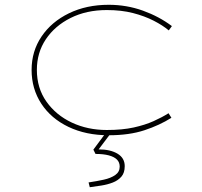

<svg xmlns="http://www.w3.org/2000/svg" viewBox="-20 -555 842 802"><path d="M434 10Q339 10 266 -25Q193 -60 152.5 -122Q112 -184 112 -263Q112 -341 153.5 -402.5Q195 -464 268 -499.5Q341 -535 434 -535Q509 -535 577 -510.5Q645 -486 698 -446L685 -428Q660 -449 622 -468.5Q584 -488 535.5 -500.5Q487 -513 426 -513Q341 -513 275 -480Q209 -447 171.5 -391Q134 -335 134 -263Q134 -187 174 -130.5Q214 -74 280 -43Q346 -12 426 -12Q491 -12 538.5 -22.5Q586 -33 621.5 -49Q657 -65 684 -82L696 -63Q647 -32 583.5 -11Q520 10 434 10ZM355 227 350 207Q384 202 413.5 195.5Q443 189 461.5 176Q480 163 480 141Q480 123 468.5 111.5Q457 100 434.5 94Q412 88 379 88L370 70L422 0H444L392 69Q441 69 471 87Q501 105 501 139Q501 167 487 183Q473 199 451 207.5Q429 216 403.5 220Q378 224 355 227Z"/></svg>

Font: Lexend Tera Thin
Style: Regular
Weight: 250
Version: Version 1.007